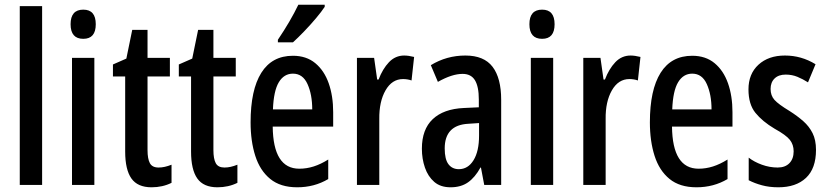

<svg xmlns="http://www.w3.org/2000/svg" viewBox="-20 -837 3518 816"><path d="M159 -51H64V-811H159Z M334 -796Q387 -796 387 -734Q387 -672 334 -672Q280 -672 280 -734Q280 -796 334 -796ZM381 -591V-51H286V-591Z M654 -125Q667 -125 680.5 -128Q694 -131 709 -137V-60Q671 -41 624 -41Q565 -41 538.5 -78.5Q512 -116 512 -193V-512H460V-563L517 -588L542 -710H607V-591H702V-512H607V-199Q607 -162 617 -143.5Q627 -125 654 -125Z M934 -125Q947 -125 960.5 -128Q974 -131 989 -137V-60Q951 -41 904 -41Q845 -41 818.5 -78.5Q792 -116 792 -193V-512H740V-563L797 -588L822 -710H887V-591H982V-512H887V-199Q887 -162 897 -143.5Q907 -125 934 -125Z M1225 -600Q1282 -600 1320 -568.5Q1358 -537 1377 -483Q1396 -429 1396 -360V-299H1139Q1141 -120 1252 -120Q1283 -120 1313 -129.5Q1343 -139 1375 -159V-76Q1316 -41 1243 -41Q1172 -41 1128.5 -76.5Q1085 -112 1065 -174.5Q1045 -237 1045 -317Q1045 -455 1090.5 -527.5Q1136 -600 1225 -600ZM1225 -524Q1187 -524 1165 -487.5Q1143 -451 1140 -372H1307Q1307 -435 1287 -479.5Q1267 -524 1225 -524ZM1360 -808Q1347 -788 1323 -759.5Q1299 -731 1272.5 -703.5Q1246 -676 1225 -657H1161V-668Q1215 -748 1248 -817H1360Z M1698 -601Q1707 -601 1717.5 -599.5Q1728 -598 1740 -595L1729 -495Q1721 -498 1711.5 -499.5Q1702 -501 1693 -501Q1646 -501 1618.5 -453Q1591 -405 1592 -331V-51H1497V-591H1570L1583 -499H1589Q1606 -544 1633 -572.5Q1660 -601 1698 -601Z M1958 -601Q2037 -601 2073.5 -553Q2110 -505 2110 -413V-51H2038L2024 -125H2022Q1999 -83 1969 -62Q1939 -41 1895 -41Q1852 -41 1825.5 -64Q1799 -87 1786 -124.5Q1773 -162 1773 -205Q1773 -287 1819 -330.5Q1865 -374 1951 -378L2015 -381V-414Q2015 -469 1998.5 -496Q1982 -523 1946 -523Q1901 -523 1841 -489L1811 -560Q1878 -601 1958 -601ZM1971 -311Q1870 -306 1870 -206Q1870 -160 1886 -139Q1902 -118 1930 -118Q1969 -118 1992.5 -156Q2016 -194 2016 -261V-314Z M2284 -796Q2337 -796 2337 -734Q2337 -672 2284 -672Q2230 -672 2230 -734Q2230 -796 2284 -796ZM2331 -591V-51H2236V-591Z M2660 -601Q2669 -601 2679.5 -599.5Q2690 -598 2702 -595L2691 -495Q2683 -498 2673.5 -499.5Q2664 -501 2655 -501Q2608 -501 2580.5 -453Q2553 -405 2554 -331V-51H2459V-591H2532L2545 -499H2551Q2568 -544 2595 -572.5Q2622 -601 2660 -601Z M2922 -600Q2979 -600 3017 -568.5Q3055 -537 3074 -483Q3093 -429 3093 -360V-299H2836Q2838 -120 2949 -120Q2980 -120 3010 -129.5Q3040 -139 3072 -159V-76Q3013 -41 2940 -41Q2869 -41 2825.5 -76.5Q2782 -112 2762 -174.5Q2742 -237 2742 -317Q2742 -455 2787.5 -527.5Q2833 -600 2922 -600ZM2922 -524Q2884 -524 2862 -487.5Q2840 -451 2837 -372H3004Q3004 -435 2984 -479.5Q2964 -524 2922 -524Z M3448 -200Q3448 -121 3405.5 -81Q3363 -41 3288 -41Q3250 -41 3218.5 -49.5Q3187 -58 3162 -71V-167Q3185 -149 3218 -137Q3251 -125 3285 -125Q3317 -125 3335 -143.5Q3353 -162 3353 -194Q3353 -222 3337 -242.5Q3321 -263 3272 -290Q3220 -321 3190.5 -357.5Q3161 -394 3161 -457Q3161 -523 3203.5 -562Q3246 -601 3316 -601Q3386 -601 3446 -564L3414 -487Q3392 -501 3369 -510.5Q3346 -520 3319 -520Q3289 -520 3272 -503.5Q3255 -487 3255 -459Q3255 -431 3271.5 -412.5Q3288 -394 3336 -365Q3369 -344 3394 -322Q3419 -300 3433.5 -271Q3448 -242 3448 -200Z"/></svg>

Font: Noto Sans Tamil UI ExtraCondensed Medium
Style: Regular
Weight: 500
Width: 2
Designer: Jelle Bosma - Monotype Design Team
Foundry: Monotype Imaging Inc.
Version: Version 2.004; ttfautohint (v1.8.4.7-5d5b)